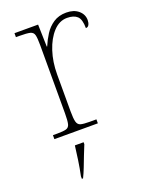

<svg xmlns="http://www.w3.org/2000/svg" viewBox="-144 -616 693 909"><g transform="rotate(-20 202.5 -161.5)"><path d="M49 0V-20H71Q101 -20 115.5 -24Q130 -28 134 -44.5Q138 -61 138 -98V-442Q138 -477 134 -492.5Q130 -508 114 -512Q98 -516 61 -516H43V-536H162L165 -424H167Q179 -453 196.5 -480.5Q214 -508 241 -526Q268 -544 306 -544Q344 -544 367 -524.5Q390 -505 390 -476Q390 -463 385 -453Q380 -443 369 -443Q369 -487 352 -503Q335 -519 301 -519Q262 -519 231.5 -486Q201 -453 183.5 -399.5Q166 -346 166 -284V-98Q166 -61 170.5 -44.5Q175 -28 189 -24Q203 -20 233 -20H268V0ZM107 208Q115 170 120.5 132Q126 94 130 61H174V71Q165 92 154.5 119.5Q144 147 133.5 174Q123 201 113 221H107Z"/></g></svg>

Font: Noto Serif Devanagari Thin
Style: Regular
Weight: 100
Designer: Universal Thirst, Indian Type Foundry and the Monotype Design Team
Foundry: Monotype Imaging Inc.
Version: Version 2.004; ttfautohint (v1.8.4.7-5d5b)